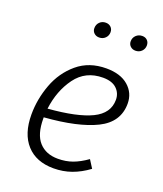

<svg xmlns="http://www.w3.org/2000/svg" viewBox="-139 -833 791 934"><g transform="rotate(20 256.5 -365.5)"><path d="M120 -206V-200Q120 -118 155.5 -79Q191 -40 253 -40Q294 -40 328.5 -52.5Q363 -65 401 -92L427 -51Q385 -20 341.5 -4.5Q298 11 249 11Q159 11 109 -44Q59 -99 59 -199Q59 -278 87.5 -355Q116 -432 176.5 -483Q237 -534 326 -534Q399 -534 440 -498.5Q481 -463 481 -408Q481 -312 387 -265.5Q293 -219 120 -206ZM123 -252Q273 -264 347 -300Q421 -336 421 -406Q421 -440 397 -463Q373 -486 326 -486Q236 -486 185.5 -417Q135 -348 123 -252ZM203 -698Q203 -717 215.5 -729.5Q228 -742 247 -742Q263 -742 273.5 -732Q284 -722 284 -706Q284 -688 271.5 -675.5Q259 -663 240 -663Q224 -663 213.5 -673Q203 -683 203 -698ZM391 -698Q391 -717 404 -729.5Q417 -742 436 -742Q452 -742 462 -732Q472 -722 472 -706Q472 -688 459.5 -675.5Q447 -663 428 -663Q412 -663 401.5 -673Q391 -683 391 -698Z"/></g></svg>

Font: Fira Sans Light
Style: Italic
Weight: 300
Italic angle: -8°
Designer: bBox Type GmbH & Carrois Corporate GbR & Edenspiekermann AG
Foundry: bBox Type GmbH & Carrois Corporate GbR & Edenspiekermann AG
Version: Version 4.301